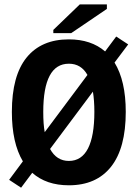

<svg xmlns="http://www.w3.org/2000/svg" viewBox="-20 -852 640 893"><path d="M564.9 -331.5Q564.9 -163.1 496.6 -76.7Q428.2 9.8 300.3 9.8Q195.3 9.8 129.9 -48.3L78.1 21L22.5 -15.6L86.4 -101.6Q35.2 -187.5 35.2 -331.5Q35.2 -500 103.8 -584.5Q172.4 -668.9 300.3 -668.9Q403.8 -668.9 468.8 -612.8L520.5 -682.1L576.2 -645.5L512.7 -561Q564.9 -476.1 564.9 -331.5ZM418.9 -331.5Q418.9 -384.8 412.1 -425.8L212.9 -159.2Q243.2 -103.5 300.3 -103.5Q359.4 -103.5 389.2 -161.4Q418.9 -219.2 418.9 -331.5ZM181.2 -331.5Q181.2 -273.4 188 -237.3L386.7 -503.4Q357.4 -555.7 300.3 -555.7Q181.2 -555.7 181.2 -331.5ZM228 -697.8V-712.9L351.1 -831.5H477.1V-810.5L311 -697.8Z"/></svg>

Font: Cousine
Style: Bold
Weight: 700
Monospace: yes
Designer: Steve Matteson
Foundry: Ascender Corporation
Version: Version 1.20